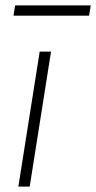

<svg xmlns="http://www.w3.org/2000/svg" viewBox="-20 -691 356 711"><path d="M48 0 127 -500H169L90 0ZM30 -633 36 -671H316L310 -633Z"/></svg>

Font: Mulish ExtraLight ExtraLight
Style: Italic
Weight: 250
Italic angle: -9°
Version: Version 3.603